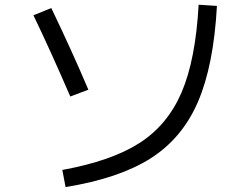

<svg xmlns="http://www.w3.org/2000/svg" viewBox="-20 -759 1040 799"><path d="M882.8 -734.4Q869.1 -486.3 803.7 -335Q738.3 -183.6 606.9 -100.1Q475.6 -16.6 252.9 19.5L239.3 -51.8Q443.4 -88.9 560.1 -163.6Q676.8 -238.3 735.4 -374Q793.9 -509.8 806.6 -739.3ZM119.1 -695.3 193.4 -725.6Q279.3 -546.9 347.7 -385.7L272.5 -357.4Q188.5 -551.8 119.1 -695.3Z"/></svg>

Font: Mgen+ 1c regular
Style: Regular
Weight: 400
Designer: [Source Han Sans]
Ryoko NISHIZUKA  (kana & ideographs); Paul D. Hunt (Latin, Greek & Cyrillic); Wenlong ZHANG  (bopomofo
Version: Version 1.059.20150602